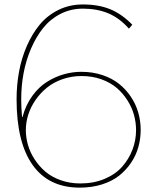

<svg xmlns="http://www.w3.org/2000/svg" viewBox="-20 -840 713 871"><path d="M597.2 -250Q597.2 -284.2 587.9 -318.4Q578.6 -352.5 558.3 -384.5Q538.1 -416.5 509.8 -440.9Q481.4 -465.3 440.2 -480.2Q398.9 -495.1 350.1 -495.1Q304.2 -495.1 263.2 -480.7Q222.2 -466.3 192.4 -441.9Q162.6 -417.5 140.9 -386Q119.1 -354.5 108.2 -319.6Q97.2 -284.7 97.2 -250Q97.2 -216.8 106.7 -183.1Q116.2 -149.4 136.7 -117.7Q157.2 -85.9 185.8 -61.5Q214.4 -37.1 255.4 -22.5Q296.4 -7.8 344.2 -7.8Q405.3 -7.8 454.6 -28.6Q503.9 -49.3 534.4 -84Q564.9 -118.7 581.1 -161.4Q597.2 -204.1 597.2 -250ZM341.8 11.2Q201.2 11.2 128.2 -91.3Q55.2 -193.8 55.2 -390.1Q55.2 -454.1 66.4 -515.1Q77.6 -576.2 101.8 -631.6Q126 -687 160.6 -728.8Q195.3 -770.5 245.6 -795.2Q295.9 -819.8 356 -819.8Q426.8 -819.8 479.5 -798.3Q532.2 -776.9 580.1 -728L564.9 -710Q521.5 -758.8 470.7 -779.8Q419.9 -800.8 356 -800.8Q300.8 -800.8 254.2 -776.9Q207.5 -752.9 175.3 -712.4Q143.1 -671.9 120.4 -618.7Q97.7 -565.4 86.9 -507.6Q76.2 -449.7 76.2 -390.1Q76.2 -350.1 80.1 -309.1H82Q96.7 -363.8 126.5 -404.8Q156.2 -445.8 193.6 -469Q231 -492.2 270 -503.2Q309.1 -514.2 349.1 -514.2Q400.4 -514.2 444.3 -499.5Q488.3 -484.9 519.8 -459.7Q551.3 -434.6 573.7 -401.1Q596.2 -367.7 607.2 -329.3Q618.2 -291 618.2 -251Q618.2 -210.9 607.7 -173.1Q597.2 -135.3 574.7 -101.8Q552.2 -68.4 520.5 -43.2Q488.8 -18.1 442.6 -3.4Q396.5 11.2 341.8 11.2Z"/></svg>

Font: Sinkin Sans 100 Thin
Style: Regular
Weight: 100
Designer: Keith Bates
Foundry: K-Type
Version: Sinkin Sans (version 1.0)  by Keith Bates   •   © 2014   www